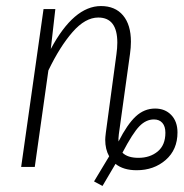

<svg xmlns="http://www.w3.org/2000/svg" viewBox="-20 -552 607 635"><path d="M567 -114Q567 -57 528 -23Q489 11 432 11Q388 11 362 -10L319 63L291 48L341 -35Q328 -58 328 -90Q328 -97 330 -113L365 -372Q368 -393 368 -411Q368 -494 305 -494Q262 -494 220 -446Q178 -398 140 -319L95 0H50L124 -522H163L148 -390Q224 -532 314 -532Q361 -532 387 -501Q413 -470 413 -414Q413 -395 410 -374L373 -108Q371 -91 372 -84Q401 -141 429 -167Q457 -193 493 -193Q526 -193 546.5 -171.5Q567 -150 567 -114ZM527 -113Q527 -134 517 -145.5Q507 -157 489 -157Q463 -157 441 -134.5Q419 -112 385 -47Q402 -30 438 -30Q476 -30 501.5 -51Q527 -72 527 -113Z"/></svg>

Font: Fira Sans Extra Condensed ExtraLight
Style: Italic
Weight: 275
Width: 3
Italic angle: -8°
Designer: Carrois Corporate & Edenspiekermann AG
Foundry: Carrois Corporate GbR & Edenspiekermann AG
Version: Version 4.203